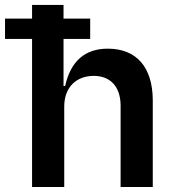

<svg xmlns="http://www.w3.org/2000/svg" viewBox="-67 -747 690 767"><path d="M363.6 -552.6C273.4 -552.6 215.6 -503.9 193.2 -403.4H186.8V-591.6H293.3V-672.6H186.8V-727.3H61.1V-672.6H-46.9V-591.6H61.1V0H189.6V-319.6C188.9 -398.4 237.9 -443.9 307.5 -443.9C373.9 -443.9 413.7 -400.9 414.8 -327.4V0H543.3V-347.3C542.6 -479 478 -552.6 363.6 -552.6Z"/></svg>

Font: Riot Sans 2.0
Style: Bold
Weight: 600
Designer: Rasmus Andersson
Foundry: rsms
Version: Version 3.006;hotconv 1.0.109;makeotfexe 2.5.65596